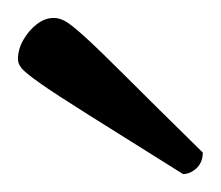

<svg xmlns="http://www.w3.org/2000/svg" viewBox="-20 -709 246 214"><path d="M184 -515Q117 -557 79.5 -580.5Q42 -604 25 -616Q8 -628 4 -633Q0 -638 0 -643Q0 -654 6 -664.5Q12 -675 21 -682Q30 -689 40 -689Q46 -689 52.5 -685.5Q59 -682 74 -668.5Q89 -655 120 -624Q151 -593 206 -539Q206 -528 199 -521.5Q192 -515 184 -515Z"/></svg>

Font: Petrona
Style: Regular
Weight: 400
Designer: Ringo R. Seeber
Foundry: Ringo R. Seeber
Version: Version 2.001; ttfautohint (v1.8.3)